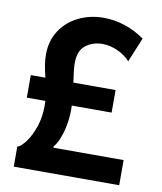

<svg xmlns="http://www.w3.org/2000/svg" viewBox="-82 -794 727 860"><g transform="rotate(10 281.5 -363.5)"><path d="M127.9 -290Q127.9 -306.6 127.4 -314.5H43V-417H109.4Q101.6 -448.2 97.7 -472.2Q93.8 -496.1 93.8 -520.5Q93.8 -582 124.3 -628.9Q154.8 -675.8 206.8 -701.2Q258.8 -726.6 321.3 -726.6Q369.6 -726.6 417.2 -710.9Q464.8 -695.3 507.8 -665L461.9 -553.7Q439.9 -578.6 405.8 -594.2Q371.6 -609.9 335.9 -610.4Q290.5 -609.9 259 -585.2Q227.5 -560.5 227.5 -504.9Q227.5 -485.8 230 -466.1Q232.4 -446.3 236.8 -417H428.7V-314.5H247.6Q248 -309.1 248 -297.9Q248 -242.7 234.1 -193.4Q220.2 -144 199.2 -120.1V-114.3H518.6V0H39.1V-90.8Q56.6 -96.7 77.6 -125.2Q98.6 -153.8 113.3 -197.5Q127.9 -241.2 127.9 -290Z"/></g></svg>

Font: Reddit Sans Strawberry
Style: Bold
Weight: 700
Designer: Stephen Hutchings
Foundry: Reddit
Version: Version 1.013